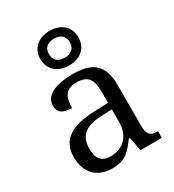

<svg xmlns="http://www.w3.org/2000/svg" viewBox="-196 -927 954 1050"><g transform="rotate(-30 281.5 -402.0)"><path d="M280 -596C347 -596 400 -634 400 -705C400 -776 347 -814 280 -814C213 -814 160 -776 160 -705C160 -634 213 -596 280 -596ZM280 -645C244 -645 214 -662 214 -705C214 -748 244 -765 280 -765C316 -765 346 -748 346 -705C346 -662 316 -645 280 -645ZM205 10C288 10 319 -30 361 -86H369L385 0H520V-42H517C472 -42 455 -58 455 -114V-373C455 -500 394 -546 272 -546C173 -546 92 -519 92 -450C92 -404 121 -387 177 -387C177 -450 191 -496 268 -496C350 -496 361 -445 361 -373V-313L278 -310C125 -305 50 -256 50 -150C50 -41 116 10 205 10ZM228 -52C173 -52 147 -83 147 -145C147 -223 184 -264 297 -269L361 -272V-191C361 -106 309 -52 228 -52Z"/></g></svg>

Font: Noto Nastaliq Urdu
Style: Regular
Weight: 400
Designer: Monotype Design Team (Patrick Giasson: type design, Kamal Mansour: OpenType code, Glenda Bellarosa). Updated by Simon Co
Foundry: Monotype Imaging Inc., Simon Cozens
Version: Version 3.009